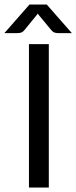

<svg xmlns="http://www.w3.org/2000/svg" viewBox="-48 -839 342 859"><path d="M0 0ZM170.4 0H81.5V-641.6H170.4ZM273.4 -690.9H210.9Q205.1 -690.9 197.3 -692.9Q189.5 -694.8 181.2 -704.6L127 -770Q124 -773.9 121.1 -778.3L115.2 -770.5L61.5 -704.6Q53.2 -694.8 45.2 -692.9Q37.1 -690.9 31.7 -690.9H-28.3L84 -818.8H161.1Z"/></svg>

Font: Carlito
Style: Regular
Weight: 400
Designer: Lukasz Dziedzic
Foundry: tyPoland Lukasz Dziedzic
Version: Version 1.103; Beta1; all basic design good, some composites